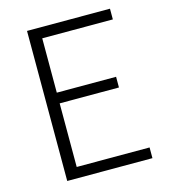

<svg xmlns="http://www.w3.org/2000/svg" viewBox="-109 -815 791 901"><g transform="rotate(-15 286.5 -364.5)"><path d="M106 0H520V-52H166V-361H454V-413H166V-677H509V-729H106Z"/></g></svg>

Font: Noto Sans CJK SC Light
Style: Regular
Weight: 300
Designer: Ryoko NISHIZUKA 西塚涼子 (kana, bopomofo & ideographs); Paul D. Hunt (Latin, Greek & Cyrillic); Sandoll Communications 산돌커뮤니
Foundry: Adobe
Version: Version 2.004;hotconv 1.0.118;makeotfexe 2.5.65603